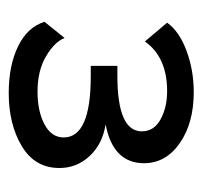

<svg xmlns="http://www.w3.org/2000/svg" viewBox="-32 -821 464 440"><g transform="rotate(90 200.0 -601.0)"><path d="M30 -471 67 -517Q76 -494 109 -474.5Q142 -455 190 -455Q235 -455 265 -471Q295 -487 295 -515Q295 -577 155 -577H131V-638H154Q281 -638 281 -694Q281 -722 253.5 -737Q226 -752 189 -752Q111 -752 75 -701L32 -752Q52 -780 96.5 -796.5Q141 -813 191 -813Q262 -813 308 -781Q354 -749 354 -699Q354 -628 265 -611Q310 -604 337.5 -574.5Q365 -545 365 -505Q365 -449 315 -419Q265 -389 193 -389Q130 -389 86 -410.5Q42 -432 30 -471Z"/></g></svg>

Font: Raleway-v4020 SemiBold
Style: Regular
Weight: 600
Designer: Matt McInerney, Pablo Impallari, Rodrigo Fuenzalida
Foundry: Matt McInerney, Pablo Impallari, Rodrigo Fuenzalida
Version: Version 4.020;PS 004.020;hotconv 1.0.88;makeotf.lib2.5.64775